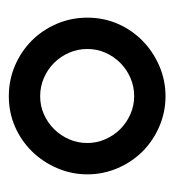

<svg xmlns="http://www.w3.org/2000/svg" viewBox="0 -623 395 435"><g transform="rotate(90 197.5 -405.5)"><path d="M198 -583Q234 -583 266.5 -569Q299 -555 323 -531Q347 -507 361 -474.5Q375 -442 375 -406Q375 -370 361 -337.5Q347 -305 323 -280.5Q299 -256 267 -242Q235 -228 198 -228Q161 -228 128.5 -242Q96 -256 72 -280Q48 -304 34 -336.5Q20 -369 20 -406Q20 -443 34 -475Q48 -507 72.5 -531Q97 -555 129.5 -569Q162 -583 198 -583ZM198 -512Q176 -512 156.5 -503.5Q137 -495 122.5 -480.5Q108 -466 99.5 -447Q91 -428 91 -406Q91 -384 99.5 -364.5Q108 -345 122.5 -330.5Q137 -316 156.5 -307.5Q176 -299 198 -299Q220 -299 239 -307.5Q258 -316 272.5 -330.5Q287 -345 295.5 -364.5Q304 -384 304 -406Q304 -427 295.5 -446.5Q287 -466 272.5 -480.5Q258 -495 238.5 -503.5Q219 -512 198 -512Z"/></g></svg>

Font: Googee
Style: Regular
Weight: 400
Designer: Peter Wiegel
Foundry: CATFonts Peter Wiegel
Version: 1.000